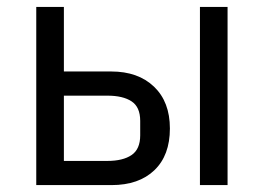

<svg xmlns="http://www.w3.org/2000/svg" viewBox="-20 -536 764 556"><path d="M85 -516H165V-329H302Q380 -329 426 -285Q472 -241 472 -164Q472 -86 427 -43Q382 0 303 0H85ZM291 -70Q336 -70 361 -87Q386 -104 386 -144V-186Q386 -226 361 -242.5Q336 -259 291 -259H165V-70ZM559 -516H639V0H559Z"/></svg>

Font: Aneliza
Style: Regular
Weight: 400
Designer: Mike Abbink, Paul van der Laan, Pieter van Rosmalen
Foundry: Bold Monday
Version: Version 3.001;September 8, 2019;FontCreator 11.5.0.2425 64-b